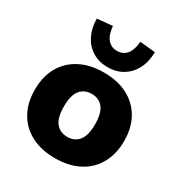

<svg xmlns="http://www.w3.org/2000/svg" viewBox="-178 -889 974 1030"><g transform="rotate(30 308.5 -374.0)"><path d="M309 11Q224 11 162 -21Q100 -53 66 -112.5Q32 -172 32 -254Q32 -337 66 -396Q100 -455 162 -487Q224 -519 309 -519Q393 -519 455 -487Q517 -455 551 -395.5Q585 -336 585 -254Q585 -173 551 -113Q517 -53 455 -21Q393 11 309 11ZM309 -121Q353 -121 379 -152.5Q405 -184 405 -254Q405 -324 379 -355.5Q353 -387 309 -387Q264 -387 238 -355.5Q212 -324 212 -254Q212 -184 238 -152.5Q264 -121 309 -121ZM309 -553Q256 -553 215.5 -577.5Q175 -602 152.5 -646.5Q130 -691 129 -750L224 -759Q228 -708 250 -681Q272 -654 309 -654Q347 -654 368.5 -681Q390 -708 394 -759L489 -750Q489 -691 466 -646.5Q443 -602 402.5 -577.5Q362 -553 309 -553Z"/></g></svg>

Font: Mulish ExtraLight Black
Style: Regular
Weight: 900
Version: Version 3.603